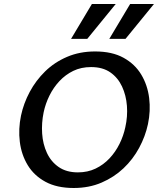

<svg xmlns="http://www.w3.org/2000/svg" viewBox="-20 -927 793 959"><path d="M348 12Q264 12 207 -19Q150 -50 118.5 -102Q87 -154 79 -218.5Q71 -283 85 -350Q98 -411 128.5 -468Q159 -525 205.5 -570.5Q252 -616 315 -643Q378 -670 455 -670Q540 -670 597 -638.5Q654 -607 685.5 -554.5Q717 -502 725 -437.5Q733 -373 719 -307Q706 -246 675 -188.5Q644 -131 597 -86.5Q550 -42 487.5 -15Q425 12 348 12ZM369 -66Q418 -66 457.5 -85Q497 -104 527 -136Q557 -168 577 -208.5Q597 -249 606 -292Q618 -345 614 -398Q610 -451 589.5 -495Q569 -539 531 -565.5Q493 -592 435 -592Q385 -592 346 -573Q307 -554 277 -522Q247 -490 227 -449.5Q207 -409 198 -366Q187 -313 190.5 -260Q194 -207 214.5 -163Q235 -119 273.5 -92.5Q312 -66 369 -66ZM335 -733 439 -907H558L416 -733ZM526 -733 630 -907H749L607 -733Z"/></svg>

Font: Ysabeau Office SemiBold
Style: Italic
Weight: 600
Italic angle: -12°
Designer: Christian Thalmann (Catharsis Fonts)
Version: Version 2.001;gftools[0.9.30]; featfreeze: tnum,lnum,ss02